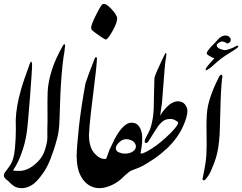

<svg xmlns="http://www.w3.org/2000/svg" viewBox="-21 -974 1254 994"><path d="M291.5 -482.4Q290.5 -454.1 289.1 -412.6Q287.6 -371.1 287.1 -354.5Q285.6 -296.4 274.9 -257.6Q264.2 -218.8 256.8 -196.8Q249.5 -174.8 240.2 -150.9Q226.1 -114.7 210 -89.8Q183.1 -48.8 160.2 -28.3Q126.5 1 88.4 0Q67.9 -0.5 52.5 -10Q37.1 -19.5 23.4 -35.2Q12.2 -43.9 9.3 -46.9Q-1.5 -57.1 -1 -67.4Q-1 -74.7 6.3 -84.2Q13.7 -93.8 22.5 -105.5Q26.9 -111.3 34.2 -123Q41.5 -134.8 47.4 -154.1Q53.2 -173.3 56.2 -204.8Q59.1 -236.3 60.1 -259.3Q60.5 -281.7 61 -304.4Q61.5 -327.1 60.5 -353.5Q63 -420.9 85 -500Q99.6 -553.7 133.3 -644.5Q134.8 -648.9 137 -651.9Q139.2 -654.8 140.6 -654.8Q145.5 -654.8 145 -627.4Q145 -614.3 134 -467.8Q123 -321.3 116 -278.1Q108.9 -234.9 95.2 -194.8Q76.2 -135.3 46.9 -92.8Q48.3 -89.8 58.6 -89.6Q68.8 -89.4 76.2 -89.4Q116.2 -87.9 156.5 -120.4Q196.8 -152.8 210.4 -194.6Q224.1 -236.3 224.1 -259Q224.1 -281.7 224.1 -304.7Q225.6 -339.8 224.9 -396.5Q224.1 -453.1 225.8 -499.3Q227.5 -545.4 245.8 -606.2Q264.2 -667 305.2 -738.8Q310.5 -746.1 314.2 -744.4Q317.9 -742.7 314 -719.7Q312 -699.2 308.1 -680.2Q296.4 -594.7 291.5 -482.4Z M439.5 -275.9Q438 -248.5 433.6 -225.8Q429.2 -203.1 421.6 -187.5Q414.1 -171.9 402.8 -164.1Q391.6 -156.2 375.5 -158.7Q376.5 -215.8 387.7 -318.1Q398.9 -420.4 421.9 -543.9Q433.6 -580.1 469.2 -670.9Q473.1 -679.7 477.1 -678.2Q481 -676.8 481 -670.9Q479 -626 462.9 -500Q446.8 -374 443.1 -327.1Q439.5 -280.3 439.5 -275.9Z M682.6 -214.4Q682.6 -231.9 667.5 -242.7Q652.3 -253.4 631.3 -253.4Q612.3 -253.4 595.5 -236.8Q578.6 -220.2 578.6 -207Q578.6 -191.9 594.2 -185.3Q609.9 -178.7 624 -178.7Q652.3 -178.7 667.5 -190.4Q682.6 -202.1 682.6 -214.4ZM745.6 -131.8Q718.3 -114.3 699 -106.4Q679.7 -98.6 667.5 -94.2Q655.3 -89.8 649.4 -85.4Q643.6 -81.1 625.5 -65.9Q595.2 -32.7 559.3 -16.4Q523.4 0 495.1 0Q442.4 0 409.4 -43.5Q376.5 -86.9 376.5 -158.7Q395.5 -281.2 439.5 -275.9Q439.5 -210 470.7 -177.2Q498 -148.4 526.4 -151.4Q529.3 -151.4 533.7 -165Q538.1 -178.7 545.4 -197.8L572.8 -254.9Q618.2 -338.9 659.7 -338.9Q687 -338.9 701.2 -316.2Q715.3 -293.5 715.3 -259.3Q715.3 -233.4 712.4 -214.1Q709.5 -194.8 706.5 -180.2Q710.9 -177.2 721.9 -181.6Q732.9 -186 745.6 -193.4Q748.5 -189 750.7 -180.9Q752.9 -172.9 752.9 -163.1Q752.9 -151.4 751.5 -144.5Q750 -137.7 745.6 -131.8ZM450.7 -830.1Q450.7 -846.2 476.6 -897.5Q502.4 -948.7 510.3 -952.6Q525.9 -959.5 554.9 -928.5Q584 -897.5 585.9 -879.9Q585.9 -856.9 561.5 -813.2Q537.1 -769.5 526.4 -769.5Q522 -769.5 497.6 -786.4Q473.1 -803.2 460.9 -813Q450.7 -821.8 450.7 -830.1Z M745.6 -131.8Q737.8 -147.5 737.3 -162.6Q736.8 -177.7 745.6 -193.4Q788.1 -216.8 835 -259.3Q866.2 -287.1 883.8 -309.1Q902.3 -330.1 901.4 -340.3Q898.4 -344.7 885.3 -352.1Q872.1 -359.4 856 -357.9Q831.1 -357.9 811.5 -336.9Q798.8 -325.2 776.9 -289.1L750 -246.1Q741.2 -230.5 731.4 -234.4Q727.1 -235.8 728.3 -244.6Q729.5 -253.4 735.8 -265.1Q747.6 -285.6 755.9 -304.7Q763.2 -324.2 769 -356.4Q775.4 -389.6 775.4 -445.3L778.3 -566.9Q779.3 -578.6 793.5 -610.4Q807.6 -642.1 816.4 -660.4Q825.2 -678.7 835 -698.7Q837.9 -700.2 839.6 -697.5Q841.3 -694.8 839.8 -686Q833.5 -649.4 831.3 -616.5Q829.1 -583.5 817.4 -439.5Q810.1 -392.6 808.6 -375Q826.7 -409.2 859.9 -435.5Q880.4 -448.7 897.9 -449.7Q923.3 -449.7 936 -434.1Q949.2 -417.5 949.2 -399.9Q949.2 -367.7 924.3 -314.9Q899.9 -261.2 848.6 -210Q843.8 -205.1 813 -179.2Q783.7 -155.8 782.7 -155.8Z M1120.1 -412.1Q1118.2 -358.9 1117.4 -316.7Q1116.7 -274.4 1113.3 -245.1Q1107.4 -182.1 1089.1 -133.5Q1070.8 -85 1060.3 -68.8Q1049.8 -52.7 1043 -45.4Q1035.2 -38.1 1031 -40.5Q1026.9 -43 1027.8 -48.8Q1027.8 -50.3 1036.6 -93.3Q1045.4 -136.2 1047.6 -176.5Q1049.8 -216.8 1048.3 -290.3Q1046.9 -363.8 1051.8 -402.8Q1054.7 -425.3 1061.5 -449.7Q1068.4 -474.1 1077.4 -497.3Q1086.4 -520.5 1096.2 -541.5Q1106 -562.5 1114.3 -578.6Q1121.1 -588.9 1126 -586.7Q1130.9 -584.5 1130.4 -578.6Q1129.4 -575.2 1128.2 -563.7Q1127 -552.2 1125.7 -536.4Q1124.5 -520.5 1123.5 -502.4Q1122.6 -484.4 1121.8 -467Q1121.1 -449.7 1120.6 -435.1Q1120.1 -420.4 1120.1 -412.1ZM1061.5 -618.7Q1049.3 -609.9 1045.4 -610.1Q1041.5 -610.4 1044.9 -618.4Q1048.3 -626.5 1059.1 -638.9Q1069.8 -651.4 1082.5 -665.5L1087.9 -670.4V-672.4Q1074.7 -677.2 1061.5 -685.3Q1048.3 -693.4 1049.3 -698.2Q1049.8 -711.4 1091.8 -752.4Q1114.3 -777.3 1114.7 -777.3Q1133.3 -792 1149.9 -790Q1159.7 -789.1 1167 -782.2Q1174.3 -775.4 1173.3 -765.6Q1172.9 -758.8 1167.2 -753.7Q1161.6 -748.5 1154.8 -749Q1153.3 -749 1146.7 -753.7Q1140.1 -758.3 1130.9 -758.8Q1122.6 -760.3 1111.8 -752.9Q1101.1 -745.6 1101.1 -741.7Q1100.1 -730.5 1112.3 -723.6Q1124.5 -716.8 1140.1 -714.8Q1149.9 -713.4 1171.9 -721.7Q1186 -726.6 1204.6 -736.8Q1208 -738.8 1210.4 -737.1Q1212.9 -735.4 1212.9 -733.4Q1211.9 -726.6 1168.9 -700.7Q1126 -674.8 1095.2 -646.7Q1064.5 -618.7 1061.5 -618.7Z"/></svg>

Font: IranNastaliq
Style: Regular
Weight: 400
Designer: Hossein Zahedi
Version: Version 1.5